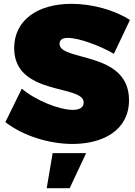

<svg xmlns="http://www.w3.org/2000/svg" viewBox="-20 -739 704 1003"><path d="M575 -458 659 -635C580 -685 465 -719 354 -719C172 -719 54 -630 54 -488C54 -237 417 -299 417 -204C417 -177 395 -165 361 -165C290 -165 166 -214 94 -276L8 -101C101 -29 237 13 359 13C517 13 654 -58 654 -216C654 -474 291 -417 291 -510C291 -532 308 -541 334 -541C395 -541 504 -499 575 -458ZM255 61 224 244H344L430 61Z"/></svg>

Font: Montserrat arm Black
Style: Regular
Weight: 900
Designer: Julieta Ulanovsky
Foundry: Julieta Ulanovsky
Version: Version 6.000;PS 006.000;hotconv 1.0.88;makeotf.lib2.5.64775